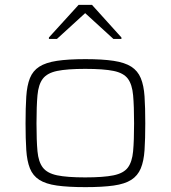

<svg xmlns="http://www.w3.org/2000/svg" viewBox="-20 -761 701 789"><path d="M331 8Q260 8 214 1.5Q168 -5 141.5 -22Q115 -39 103 -69Q91 -99 88 -144.5Q85 -190 85 -254Q85 -319 88 -364.5Q91 -410 103 -440Q115 -470 141.5 -487Q168 -504 214 -511Q260 -518 331 -518Q401 -518 447 -511Q493 -504 519.5 -487Q546 -470 558.5 -440Q571 -410 574 -364.5Q577 -319 577 -254Q577 -190 574 -144.5Q571 -99 558.5 -69Q546 -39 519.5 -22Q493 -5 447 1.5Q401 8 331 8ZM330 -32Q405 -32 446.5 -40.5Q488 -49 505.5 -72.5Q523 -96 527 -139.5Q531 -183 531 -254Q531 -325 527 -369.5Q523 -414 505.5 -437.5Q488 -461 447 -469.5Q406 -478 330 -478Q256 -478 215 -469.5Q174 -461 156 -437.5Q138 -414 134 -369.5Q130 -325 130 -254Q130 -183 134 -139.5Q138 -96 156 -72.5Q174 -49 215 -40.5Q256 -32 330 -32ZM181 -601V-607L303 -741H358L479 -607V-601H446L330 -707L214 -601Z"/></svg>

Font: Saira Expanded ExtraLight
Style: Regular
Weight: 250
Width: 7
Designer: Hector Gatti with collaboration of the Omnibus-Type team
Foundry: Omnibus-Type
Version: Version 1.101